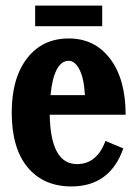

<svg xmlns="http://www.w3.org/2000/svg" viewBox="-20 -650 488 688"><path d="M106 -629.9H346.2V-556.2H106ZM255.9 -62Q327.1 -62 357.9 -145L421.9 -118.2Q374 18.1 235.8 18.1Q136.2 18.1 79.1 -50.3Q22 -118.7 22 -247.1Q22 -370.1 77.1 -441.2Q132.3 -512.2 226.1 -512.2Q319.8 -512.2 375 -439Q430.2 -365.7 430.2 -238.8H158.2Q161.1 -62 255.9 -62ZM226.1 -432.1Q199.7 -432.1 183.1 -400.1Q166.5 -368.2 161.1 -309.1H284.2Q281.2 -368.2 265.1 -400.1Q249 -432.1 226.1 -432.1Z"/></svg>

Font: Margherita Black
Style: Regular
Weight: 900
Designer: James Puckett
Foundry: Dunwich Type Founders
Version: Version 1.008;hotconv 1.0.109;makeotfexe 2.5.65596